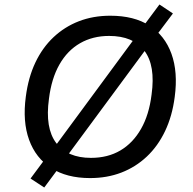

<svg xmlns="http://www.w3.org/2000/svg" viewBox="-20 -784 859 855"><path d="M381 9Q277 9 208 -35.5Q139 -80 109.5 -161.5Q80 -243 95 -354Q106 -439 137.5 -505.5Q169 -572 218.5 -618.5Q268 -665 331.5 -689.5Q395 -714 471 -714Q577 -714 645.5 -670Q714 -626 743.5 -544.5Q773 -463 758 -352Q747 -267 715 -200Q683 -133 633.5 -86.5Q584 -40 520.5 -15.5Q457 9 381 9ZM385 -81Q460 -81 516 -114Q572 -147 608 -210Q644 -273 655 -363Q673 -492 623 -558Q573 -624 466 -624Q393 -624 336.5 -591.5Q280 -559 244.5 -496.5Q209 -434 198 -344Q180 -214 230 -147.5Q280 -81 385 -81ZM177 51 116 11 191 -90 227 -135 583 -618 615 -663 690 -764 750 -724 674 -623 639 -577 283 -95 252 -50Z"/></svg>

Font: Nunito Sans 7pt Medium
Style: Italic
Weight: 500
Italic angle: -9°
Designer: Vernon Adams
Foundry: Vernon Adams
Version: Version 3.101;gftools[0.9.27]